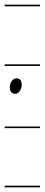

<svg xmlns="http://www.w3.org/2000/svg" viewBox="-20 -562 191 821"><path d="M51 -227Q62 -227 67.5 -219.5Q73 -212 73 -200Q73 -185 65 -173Q57 -161 44 -161H41Q22 -165 22 -189Q22 -204 30.5 -215.5Q39 -227 51 -227ZM151 -280H0V-287H151ZM151 -14H0V-21H151ZM151 239H0V232H151ZM151 -535H0V-542H151Z"/></svg>

Font: Gruenewald VA 1. Klasse
Style: Regular
Weight: 400
Designer: Peter Wiegel
Foundry: Peter Wiegel, nach dem Schriftentwurf von Dr. H. Gr¸newald
Version: Version 0.007